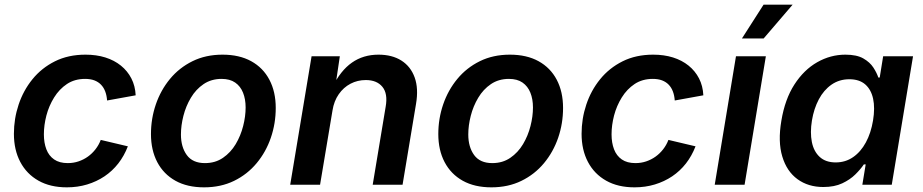

<svg xmlns="http://www.w3.org/2000/svg" viewBox="-20 -785 3922 816"><path d="M264.2 11.2Q193.8 11.2 143.6 -17.1Q93.3 -45.4 66.2 -96.7Q39.1 -147.9 39.1 -216.3Q39.1 -280.3 59.1 -340.3Q79.1 -400.4 117.9 -448.2Q156.7 -496.1 213.4 -524.4Q270 -552.7 343.3 -552.7Q389.6 -552.7 427.7 -540.8Q465.8 -528.8 493.9 -506.1Q522 -483.4 538.3 -451.7Q554.7 -419.9 556.6 -379.9L435.1 -357.9Q433.6 -379.4 427.2 -396.2Q420.9 -413.1 409.4 -425Q397.9 -437 381.1 -443.4Q364.3 -449.7 341.8 -449.7Q297.4 -449.7 264.6 -428Q231.9 -406.2 210 -370.8Q188 -335.4 177.2 -294.2Q166.5 -252.9 166.5 -213.9Q166.5 -178.2 177 -150.6Q187.5 -123 210 -107.4Q232.4 -91.8 268.1 -91.8Q292 -91.8 313.7 -99.1Q335.4 -106.4 353.5 -119.4Q371.6 -132.3 385.7 -150.4Q399.9 -168.5 408.2 -190.4L523.4 -163.1Q507.8 -122.6 482.7 -90.3Q457.5 -58.1 424.1 -35.6Q390.6 -13.2 350.3 -1Q310.1 11.2 264.2 11.2Z M847.2 11.2Q775.9 11.2 725.6 -16.8Q675.3 -44.9 648.4 -95.9Q621.6 -147 621.6 -215.3Q621.6 -280.8 642.3 -341.3Q663.1 -401.9 702.4 -449.5Q741.7 -497.1 798.1 -524.9Q854.5 -552.7 925.8 -552.7Q997.1 -552.7 1047.6 -524.9Q1098.1 -497.1 1125 -446Q1151.9 -395 1151.9 -326.2Q1151.9 -260.3 1131.1 -199.7Q1110.4 -139.2 1070.8 -91.6Q1031.2 -43.9 974.9 -16.4Q918.5 11.2 847.2 11.2ZM851.1 -91.8Q895 -91.8 927.7 -114.3Q960.4 -136.7 981.7 -172.4Q1002.9 -208 1013.4 -249.3Q1023.9 -290.5 1023.9 -328.1Q1023.9 -363.8 1012.9 -391.1Q1002 -418.5 979.5 -434.1Q957 -449.7 921.9 -449.7Q877.9 -449.7 845.2 -427.5Q812.5 -405.3 791.3 -369.6Q770 -334 759.5 -292.7Q749 -251.5 749 -213.4Q749 -160.2 773.9 -126Q798.8 -91.8 851.1 -91.8Z M1393.1 -315.4 1340.3 0H1213.4L1304.2 -545.9H1424.3L1404.3 -411.1L1393.1 -415Q1427.2 -484.9 1475.6 -518.8Q1523.9 -552.7 1588.4 -552.7Q1646.5 -552.7 1686 -527.6Q1725.6 -502.4 1742.4 -455.6Q1759.3 -408.7 1748 -342.8L1690.9 0H1564L1619.1 -331.5Q1628.9 -387.2 1605.2 -416Q1581.5 -444.8 1534.7 -444.8Q1499.5 -444.8 1469.7 -429.2Q1439.9 -413.6 1419.7 -384.5Q1399.4 -355.5 1393.1 -315.4Z M2068.4 11.2Q1997.1 11.2 1946.8 -16.8Q1896.5 -44.9 1869.6 -95.9Q1842.8 -147 1842.8 -215.3Q1842.8 -280.8 1863.5 -341.3Q1884.3 -401.9 1923.6 -449.5Q1962.9 -497.1 2019.3 -524.9Q2075.7 -552.7 2147 -552.7Q2218.3 -552.7 2268.8 -524.9Q2319.3 -497.1 2346.2 -446Q2373 -395 2373 -326.2Q2373 -260.3 2352.3 -199.7Q2331.5 -139.2 2292 -91.6Q2252.4 -43.9 2196 -16.4Q2139.6 11.2 2068.4 11.2ZM2072.3 -91.8Q2116.2 -91.8 2148.9 -114.3Q2181.6 -136.7 2202.9 -172.4Q2224.1 -208 2234.6 -249.3Q2245.1 -290.5 2245.1 -328.1Q2245.1 -363.8 2234.1 -391.1Q2223.1 -418.5 2200.7 -434.1Q2178.2 -449.7 2143.1 -449.7Q2099.1 -449.7 2066.4 -427.5Q2033.7 -405.3 2012.5 -369.6Q1991.2 -334 1980.7 -292.7Q1970.2 -251.5 1970.2 -213.4Q1970.2 -160.2 1995.1 -126Q2020 -91.8 2072.3 -91.8Z M2676.8 11.2Q2606.4 11.2 2556.2 -17.1Q2505.9 -45.4 2478.8 -96.7Q2451.7 -147.9 2451.7 -216.3Q2451.7 -280.3 2471.7 -340.3Q2491.7 -400.4 2530.5 -448.2Q2569.3 -496.1 2626 -524.4Q2682.6 -552.7 2755.9 -552.7Q2802.2 -552.7 2840.3 -540.8Q2878.4 -528.8 2906.5 -506.1Q2934.6 -483.4 2950.9 -451.7Q2967.3 -419.9 2969.2 -379.9L2847.7 -357.9Q2846.2 -379.4 2839.8 -396.2Q2833.5 -413.1 2822 -425Q2810.5 -437 2793.7 -443.4Q2776.9 -449.7 2754.4 -449.7Q2710 -449.7 2677.2 -428Q2644.5 -406.2 2622.6 -370.8Q2600.6 -335.4 2589.8 -294.2Q2579.1 -252.9 2579.1 -213.9Q2579.1 -178.2 2589.6 -150.6Q2600.1 -123 2622.6 -107.4Q2645 -91.8 2680.7 -91.8Q2704.6 -91.8 2726.3 -99.1Q2748 -106.4 2766.1 -119.4Q2784.2 -132.3 2798.3 -150.4Q2812.5 -168.5 2820.8 -190.4L2936 -163.1Q2920.4 -122.6 2895.3 -90.3Q2870.1 -58.1 2836.7 -35.6Q2803.2 -13.2 2762.9 -1Q2722.7 11.2 2676.8 11.2Z M3017.6 0 3107.9 -545.9H3234.9L3144.5 0ZM3133.3 -621.6 3225.1 -765.1H3348.6L3225.6 -621.6Z M3479 9.8Q3415 9.8 3369.4 -23.4Q3323.7 -56.6 3304.7 -119.9Q3285.6 -183.1 3300.8 -272Q3315.9 -363.3 3356.2 -425.8Q3396.5 -488.3 3453.1 -520.5Q3509.8 -552.7 3572.8 -552.7Q3621.1 -552.7 3649.2 -536.6Q3677.2 -520.5 3691.9 -497.8Q3706.5 -475.1 3712.9 -455.6H3718.8L3733.4 -545.9H3860.4L3770 0H3645L3659.2 -86.4H3651.4Q3637.7 -65.9 3615.2 -43.7Q3592.8 -21.5 3559.6 -5.9Q3526.4 9.8 3479 9.8ZM3531.7 -94.7Q3573.2 -94.7 3605.7 -117.2Q3638.2 -139.6 3659.9 -179.7Q3681.6 -219.7 3690.4 -272.9Q3699.2 -326.2 3690.7 -365.5Q3682.1 -404.8 3657 -426.5Q3631.8 -448.2 3589.8 -448.2Q3546.9 -448.2 3513.9 -425.3Q3481 -402.3 3460 -362.8Q3439 -323.2 3430.7 -272.9Q3422.4 -221.7 3430.4 -181.4Q3438.5 -141.1 3463.9 -117.9Q3489.3 -94.7 3531.7 -94.7Z"/></svg>

Font: Inter SemiBold
Style: Italic
Weight: 600
Italic angle: -9.3988°
Designer: Rasmus Andersson
Foundry: rsms
Version: Version 4.001;git-66647c0bb